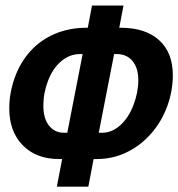

<svg xmlns="http://www.w3.org/2000/svg" viewBox="-20 -684 658 709"><path d="M490.7 -388.2Q490.7 -432.6 469.5 -458.5Q448.2 -484.4 410.6 -484.4H401.4L344.7 -193.8H357.4Q393.1 -193.8 423.8 -221.2Q454.6 -248.5 472.7 -295.7Q490.7 -342.8 490.7 -388.2ZM189.9 5.4 209.5 -96.7H197.8Q113.8 -96.7 64 -147.5Q14.2 -198.2 14.2 -284.2Q14.2 -339.8 34.2 -396.5Q54.2 -453.1 92.3 -495.1Q130.4 -537.1 183.3 -559.3Q236.3 -581.5 298.3 -581.5H304.2L319.8 -663.6H436L420.4 -581.5H426.3Q517.1 -581.5 567.6 -535.6Q618.2 -489.7 618.2 -405.8Q618.2 -349.1 597.9 -292.7Q577.6 -236.3 538.6 -191.4Q499.5 -146.5 447.8 -121.6Q396 -96.7 337.4 -96.7H325.7L306.2 5.4ZM140.1 -294.4Q140.1 -246.1 161.1 -220Q182.1 -193.8 215.8 -193.8H228.5L285.2 -484.4H275.9Q237.3 -484.4 206.1 -458Q174.8 -431.6 157.5 -386.2Q140.1 -340.8 140.1 -294.4Z"/></svg>

Font: Liberation Mono
Style: Bold Italic
Weight: 700
Italic angle: -12°
Monospace: yes
Designer: Steve Matteson
Foundry: Ascender Corporation
Version: Version 2.1.5